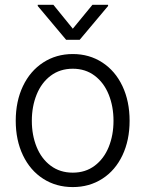

<svg xmlns="http://www.w3.org/2000/svg" viewBox="-20 -761 600 792"><path d="M44.9 -262.7Q44.9 -343.3 74.7 -405.8Q104.5 -468.3 158.2 -503.2Q211.9 -538.1 280.3 -538.1Q348.6 -538.1 402.1 -503.2Q455.6 -468.3 485.1 -405.8Q514.6 -343.3 514.6 -262.7Q514.6 -182.6 485.1 -120.4Q455.6 -58.1 402.1 -23.7Q348.6 10.7 280.3 10.7Q211.4 10.7 158 -23.7Q104.5 -58.1 74.7 -120.4Q44.9 -182.6 44.9 -262.7ZM448.2 -262.7Q448.2 -321.8 428.5 -370.8Q408.7 -419.9 370.6 -448.7Q332.5 -477.5 280.3 -477.5Q227.5 -477.5 189.2 -448.7Q150.9 -419.9 131.1 -370.8Q111.3 -321.8 111.3 -262.7Q111.3 -203.6 131.1 -154.8Q150.9 -106 189.2 -77.4Q227.5 -48.8 280.3 -48.8Q332.5 -48.8 370.6 -77.4Q408.7 -106 428.5 -154.8Q448.2 -203.6 448.2 -262.7ZM280.3 -642.6 361.3 -741.2H425.8V-736.3L308.6 -596.7H252.9L135.7 -736.3V-741.2H200.2Z"/></svg>

Font: Pretendard JP Light
Style: Regular
Weight: 300
Designer: Base glyphs from Inter by Rasmus Andersson; Hangeul glyphs from Noto Sans CJK(Source Han Sans) by Jang Soo-young and Kan
Foundry: Kil Hyung-jin
Version: Version 1.309